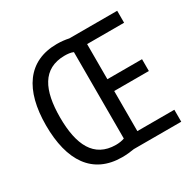

<svg xmlns="http://www.w3.org/2000/svg" viewBox="-158 -893 1085 1070"><g transform="rotate(-30 384.5 -357.5)"><path d="M334 -722C147 -722 55 -585 55 -359C55 -132 145 7 335 7C363 7 389 4 413 0H718V-77H480V-335H703V-411H480V-637H718V-714H410C387 -719 361 -722 334 -722ZM338 -644C359 -644 378 -642 394 -635V-79C379 -73 359 -70 338 -70C199 -71 145 -181 145 -358C145 -533 197 -643 338 -644Z"/></g></svg>

Font: Noto Sans Oriya Cond
Style: Regular
Weight: 400
Width: 3
Designer: Amélie Bonet and Sol Matas
Foundry: Google LLC
Version: Version 2.006